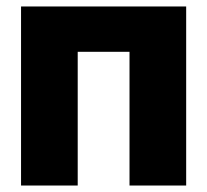

<svg xmlns="http://www.w3.org/2000/svg" viewBox="-20 -573 640 593"><path d="M45 0V-553H555V0H380V-413H220V0Z"/></svg>

Font: Noto Sans Mono Black
Style: Regular
Weight: 900
Designer: Monotype Design Team
Foundry: Monotype Imaging Inc.
Version: Version 2.014